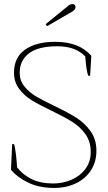

<svg xmlns="http://www.w3.org/2000/svg" viewBox="-20 -916 530 946"><path d="M205 -797 312 -884Q324 -896 338 -896Q344 -896 348 -892Q352 -888 352 -882Q352 -868 336 -859L212 -787ZM34 -79 40 -206H49Q54 -194 58.5 -155.5Q63 -117 64 -92Q92 -55 136 -33.5Q180 -12 242 -12Q290 -12 332.5 -30.5Q375 -49 401 -84Q427 -119 427 -167Q427 -219 400.5 -255.5Q374 -292 335.5 -316Q297 -340 233 -371Q172 -400 135.5 -422.5Q99 -445 74 -478.5Q49 -512 49 -558Q49 -633 103.5 -671.5Q158 -710 252 -710Q370 -710 430 -641L424 -543H415Q406 -561 400 -638Q352 -688 263 -688Q168 -688 122.5 -653Q77 -618 77 -558Q77 -519 100 -490.5Q123 -462 156 -442Q189 -422 248 -394Q315 -362 356 -336Q397 -310 426 -270Q455 -230 455 -173Q455 -119 428.5 -77.5Q402 -36 354.5 -13Q307 10 247 10Q175 10 121.5 -15Q68 -40 34 -79Z"/></svg>

Font: Trirong Thin
Style: Regular
Weight: 250
Designer: Katatrad Team
Foundry: CadsonDemak
Version: Version 1.001